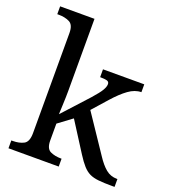

<svg xmlns="http://www.w3.org/2000/svg" viewBox="-138 -863 862 966"><g transform="rotate(20 293.0 -380.0)"><path d="M18 0V-42H26Q60 -42 84 -54.5Q108 -67 108 -114V-650Q108 -694 83.5 -706Q59 -718 26 -718H18V-760H202V-374Q202 -361 201.5 -340Q201 -319 200 -298Q199 -277 198.5 -262.5Q198 -248 198 -248L323 -385Q355 -421 366.5 -440.5Q378 -460 378 -474Q378 -487 366 -490.5Q354 -494 329 -494V-536H550V-494Q516 -494 482 -469.5Q448 -445 409 -401L339 -322L472 -124Q498 -84 523.5 -63Q549 -42 583 -42H586V0H572Q529 0 500 -3Q471 -6 451.5 -15.5Q432 -25 414.5 -44.5Q397 -64 376 -97L276 -254L202 -199V-109Q202 -65 226.5 -53.5Q251 -42 284 -42H287V0Z"/></g></svg>

Font: Noto Serif Grantha
Style: Regular
Weight: 400
Designer: Monotype Design Team
Foundry: Monotype Imaging Inc.
Version: Version 2.004; ttfautohint (v1.8.4.7-5d5b)